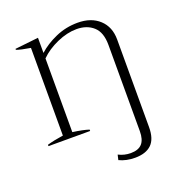

<svg xmlns="http://www.w3.org/2000/svg" viewBox="-127 -616 863 918"><g transform="rotate(-20 304.5 -156.5)"><path d="M326 177 332 151Q361 166 394 166Q433 166 451.5 145.5Q470 125 470 82V-357Q470 -421 437 -450.5Q404 -480 352 -480Q304 -480 252 -457Q200 -434 165 -399V-24Q217 -17 247 -7V0H35V-7Q69 -17 117 -24V-470Q67 -478 46 -486V-491L165 -504V-427Q201 -460 254 -483.5Q307 -507 367 -507Q436 -507 477 -469Q518 -431 518 -367V79Q518 139 489.5 166.5Q461 194 406 194Q361 194 326 177Z"/></g></svg>

Font: Trirong ExtraLight
Style: Regular
Weight: 275
Designer: Katatrad Team
Foundry: CadsonDemak
Version: Version 1.001